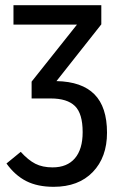

<svg xmlns="http://www.w3.org/2000/svg" viewBox="-20 -709 461 741"><path d="M393 -197Q393 -102 338 -45Q283 12 187 12Q125 12 81.5 -10Q38 -32 5 -78L60 -123Q89 -91 116.5 -77Q144 -63 183 -63Q239 -63 269 -98Q299 -133 299 -199Q299 -271 269 -300Q239 -329 176 -329H102V-394L277 -614H32V-689H371V-615L198 -396Q296 -394 344.5 -345Q393 -296 393 -197Z"/></svg>

Font: Fira Sans Extra Condensed
Style: Regular
Weight: 400
Width: 1
Designer: Carrois Corporate & Edenspiekermann AG
Foundry: Carrois Corporate GbR & Edenspiekermann AG
Version: Version 4.203